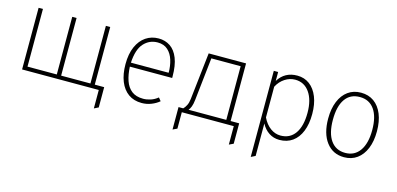

<svg xmlns="http://www.w3.org/2000/svg" viewBox="-67 -929 3178 1538"><g transform="rotate(15 1522.5 -160.0)"><path d="M739 153V0H675V-33H775V135ZM103 0V-511H139V-33H382V-511H418V-33H661V-511H697V0Z M1097 12Q1032 12 986.2 -20.5Q940.5 -53 916.2 -113.2Q892 -173.5 892 -256Q892 -341 918.5 -400.8Q945 -460.5 991.2 -491.8Q1037.5 -523 1097 -523Q1151.5 -523 1193.2 -495Q1235 -467 1258.5 -408Q1282 -349 1282 -256Q1282 -253 1282 -250.5Q1282 -248 1282 -245H931Q934 -180 951 -130.2Q968 -80.5 1004 -52.2Q1040 -24 1100 -24Q1129.5 -24 1161 -34.2Q1192.5 -44.5 1220 -67L1241 -41Q1214 -18 1176.2 -3Q1138.5 12 1097 12ZM931 -278H1244Q1244 -334 1229.2 -382.2Q1214.5 -430.5 1182 -460.2Q1149.5 -490 1097 -490Q1029 -490 983 -439.5Q937 -389 931 -278Z M1391.5 153V-33H1430.5Q1444 -46 1455 -67.5Q1466 -89 1469.5 -121L1513.5 -511H1823.5V-33H1894.5V136L1858.5 153V0H1427.5V136ZM1474.5 -33H1787.5V-478H1544.5L1505.5 -123Q1501.5 -86.5 1493.2 -65.8Q1485 -45 1474.5 -33Z M2053.5 203V-511H2089.5V-437Q2142.5 -523 2246.5 -523Q2305.5 -523 2349 -490.2Q2392.5 -457.5 2416.5 -397.5Q2440.5 -337.5 2440.5 -256Q2440.5 -172.5 2416.2 -112.5Q2392 -52.5 2346.8 -20.2Q2301.5 12 2238.5 12Q2190.5 12 2152 -13.2Q2113.5 -38.5 2089.5 -84V185ZM2238.5 -24Q2316.5 -24 2359 -84.5Q2401.5 -145 2401.5 -256Q2401.5 -362.5 2357.5 -424.8Q2313.5 -487 2238.5 -487Q2193.5 -487 2153.5 -461Q2113.5 -435 2089.5 -389V-134Q2115 -81.5 2154 -52.8Q2193 -24 2238.5 -24Z M2775 12Q2681.5 12 2627.2 -59.8Q2573 -131.5 2573 -255Q2573 -337 2597.8 -397.2Q2622.5 -457.5 2667.8 -490.2Q2713 -523 2775 -523Q2837.5 -523 2882.8 -490.8Q2928 -458.5 2952.5 -398.5Q2977 -338.5 2977 -256Q2977 -174 2952.2 -113.8Q2927.5 -53.5 2882.2 -20.8Q2837 12 2775 12ZM2775 -24Q2852.5 -24 2895.2 -85Q2938 -146 2938 -256Q2938 -367 2895.5 -427Q2853 -487 2775 -487Q2695.5 -487 2653.8 -427.2Q2612 -367.5 2612 -255Q2612 -144 2654.5 -84Q2697 -24 2775 -24Z"/></g></svg>

Font: Overpass Thin
Style: Regular
Weight: 250
Designer: Delve Withrington, Dave Bailey, Thomas Jockin
Foundry: Delve Fonts LLC
Version: Version 4.000